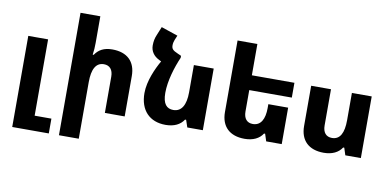

<svg xmlns="http://www.w3.org/2000/svg" viewBox="-88 -1033 3136 1546"><g transform="rotate(10 1480.5 -259.5)"><path d="M76 241H375V120H238V-504H76Z M620 -760H458V241H620V-222C620 -328 651 -385 716 -385C764 -385 791 -353 791 -296V0H953V-330C953 -448 884 -514 762 -514C692 -514 650 -488 621 -445H613C618 -476 620 -510 620 -542Z M1436 -59H1445L1465 0H1592V-504H1430V-281C1430 -176 1395 -119 1329 -119C1275 -119 1242 -153 1242 -244C1242 -342 1278 -458 1315 -543V-560L1300 -553L1314 -560L1287 -572C1242 -591 1233 -604 1233 -632C1233 -647 1237 -664 1242 -676L1258 -714L1122 -760L1093 -689C1082 -663 1076 -637 1076 -602C1076 -557 1101 -519 1146 -497L1165 -487C1128 -422 1077 -313 1077 -213C1077 -73 1157 10 1288 10C1358 10 1408 -15 1436 -59Z M2082 -59H2091L2110 0H2237V-298H2075V-266C2075 -177 2045 -119 1979 -119C1931 -119 1904 -151 1904 -208V-383H2252V-504H1904V-760H1742V-175C1742 -57 1812 10 1934 10C2003 10 2054 -15 2082 -59Z M2884 -504H2722V-281C2722 -176 2692 -119 2626 -119C2578 -119 2551 -151 2551 -208V-504H2389V-175C2389 -57 2459 10 2581 10C2650 10 2701 -15 2729 -59H2738L2757 0H2884Z"/></g></svg>

Font: Noto Sans Armenian Extra
Style: Regular
Weight: 800
Designer: Monotype Design Team
Foundry: Monotype Imaging Inc.
Version: Version 1.901